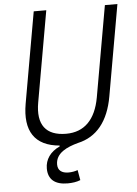

<svg xmlns="http://www.w3.org/2000/svg" viewBox="-60 -738 706 991"><g transform="rotate(-5 293.0 -243.0)"><path d="M250 206.5C273.9 206.5 297.9 203.1 316.4 195.3L307.1 142.6C293.9 147.5 276.9 150.9 259.8 150.9C223.6 150.9 204.1 134.8 204.1 104.5C204.1 44.4 265.1 18.6 320.8 3.4C418.9 -18.1 481 -94.2 503.4 -222.7L586.4 -693.4H521.5L438.5 -222.7C418 -108.4 358.9 -49.3 265.1 -49.3C159.7 -49.3 114.7 -108.9 134.8 -222.7L217.8 -693.4H152.8L69.8 -222.7C44.9 -81.5 98.1 -2.4 225.6 8.3V12.7C175.8 35.6 149.4 74.2 149.4 120.6C149.4 177.2 184.1 206.5 250 206.5Z"/></g></svg>

Font: Cascadia Mono PL Light
Style: Italic
Weight: 300
Italic angle: -10°
Monospace: yes
Designer: Aaron Bell
Foundry: Saja Typeworks
Version: Version 2404.023